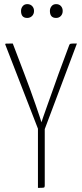

<svg xmlns="http://www.w3.org/2000/svg" viewBox="-20 -911 398 931"><path d="M164 -287 6 -694Q4 -699 9 -699.5Q14 -700 42 -700L98 -553Q111 -520 125.5 -479.5Q140 -439 152.5 -403.5Q165 -368 173 -343.5Q181 -319 181 -318Q181 -319 189.5 -343.5Q198 -368 210.5 -403Q223 -438 237.5 -478.5Q252 -519 264 -553L316 -693Q318 -698 322.5 -699Q327 -700 353 -700L197 -285V-11Q197 -3 193 -1.5Q189 0 164 0ZM82 -858Q82 -871 90 -881Q98 -891 112 -891Q127 -891 136 -881.5Q145 -872 145 -858Q145 -843 135.5 -833.5Q126 -824 112 -824Q82 -824 82 -858ZM222 -858Q222 -871 230 -881Q238 -891 252 -891Q267 -891 275.5 -881.5Q284 -872 284 -858Q284 -843 275 -833.5Q266 -824 252 -824Q222 -824 222 -858Z"/></svg>

Font: Yanone Kaffeesatz Thin
Style: Regular
Weight: 250
Designer: Yanone
Foundry: Yanone Font Production. Not for release.
Version: Version 1.002